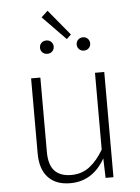

<svg xmlns="http://www.w3.org/2000/svg" viewBox="-58 -893 692 949"><g transform="rotate(-5 288.0 -418.5)"><path d="M467 0H428L425 -97Q364 11 252 11Q181 11 142.5 -30.5Q104 -72 104 -149V-522H150V-153Q150 -89 178 -59Q206 -29 261 -29Q313 -29 351.5 -58.5Q390 -88 421 -141V-522H467ZM319 -721 297 -700 182 -818 214 -848ZM229 -669Q229 -655 219.5 -645.5Q210 -636 195 -636Q180 -636 170.5 -645.5Q161 -655 161 -669Q161 -683 170.5 -692.5Q180 -702 195 -702Q210 -702 219.5 -692.5Q229 -683 229 -669ZM410 -669Q410 -655 400.5 -645.5Q391 -636 377 -636Q362 -636 352.5 -645.5Q343 -655 343 -669Q343 -683 352.5 -692.5Q362 -702 377 -702Q391 -702 400.5 -692.5Q410 -683 410 -669Z"/></g></svg>

Font: FiraGO ExtraLight
Style: Regular
Weight: 200
Designer: bBox Type
Foundry: bBox Type GmbH
Version: Version 1.001